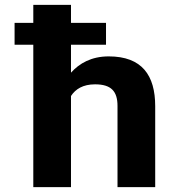

<svg xmlns="http://www.w3.org/2000/svg" viewBox="-20 -770 727 790"><path d="M371.1 -423C437.3 -423 463.5 -394.7 463.5 -334V0H618.6V-333C618.6 -460 564.3 -538 427.2 -538C355.7 -538 306.2 -509.1 272.1 -471V-586H416.2V-676H272.1V-750H117V-676H40V-586H117V0H272.1V-375C290.7 -403.6 321.6 -423 371.1 -423Z"/></svg>

Font: Asimov
Style: Wid
Weight: 500
Designer: Google
Version: Version 2.000980; 2014